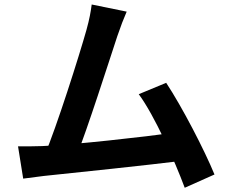

<svg xmlns="http://www.w3.org/2000/svg" viewBox="-20 -807 1040 871"><path d="M554.7 -754.2 396 -786.6C391.6 -753.3 386.3 -721.9 372.2 -671.3C339.7 -555.3 235.9 -227.9 181.1 -100L329 -104.9C372 -208.3 475 -530.2 512.1 -642.7C527.3 -687.4 541.5 -724.2 554.7 -754.2ZM733.9 -431.3 609.4 -379.7C680.8 -283.6 773.1 -76.1 818 44.8L953 -15.4C907.4 -126.8 805.2 -323.4 733.9 -431.3ZM171.6 -144.3C139.3 -143.1 95.6 -142.9 61.8 -143.1L85.2 3.3C116.7 -0.7 154 -6 179 -8.8C314.6 -22.6 658.2 -59 806.9 -77.5L777.1 -205.9C637.3 -186.4 310.4 -149.6 171.6 -144.3Z"/></svg>

Font: Source Han Sans JP VF
Style: Regular
Weight: 250
Designer: Ryoko NISHIZUKA 西塚涼子 (kana, bopomofo & ideographs); Paul D. Hunt (Latin, Greek & Cyrillic); Sandoll Communications 산돌커뮤니
Foundry: Adobe
Version: Version 2.004;hotconv 1.0.118;makeotfexe 2.5.65603